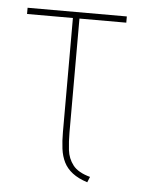

<svg xmlns="http://www.w3.org/2000/svg" viewBox="-43 -536 430 584"><g transform="rotate(5 171.5 -243.5)"><path d="M178 -133V-481H321V-500H18V-481H158V-133Q158 -105 161 -82Q164 -59 173 -41Q182 -23 199.5 -9.5Q217 4 245 13L252 -4Q215 -14 199.5 -34Q184 -54 181 -80Q178 -106 178 -133Z"/></g></svg>

Font: Advent Pro Thin
Style: Regular
Weight: 250
Version: Version 3.000